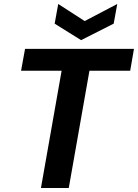

<svg xmlns="http://www.w3.org/2000/svg" viewBox="-20 -946 694 966"><path d="M186 0 290 -590H86L106 -700H654L635 -590H430L326 0ZM570 -926 552 -827 388 -744 255 -827 273 -926 406 -840Z"/></svg>

Font: DM Sans 20pt ExtraBold
Style: Italic
Weight: 800
Italic angle: -10°
Version: Version 4.004;gftools[0.9.30]